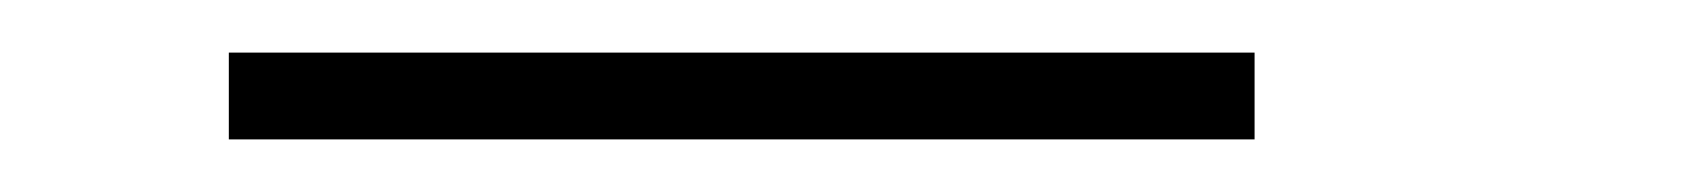

<svg xmlns="http://www.w3.org/2000/svg" viewBox="-20 -53 640 73"><path d="M67 0V-33H457V0Z"/></svg>

Font: HK Venetian
Style: Italic
Weight: 400
Italic angle: -12°
Version: Version 1.000;PS 001.000;hotconv 1.0.88;makeotf.lib2.5.64775